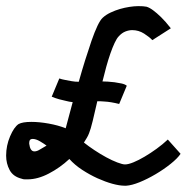

<svg xmlns="http://www.w3.org/2000/svg" viewBox="-50 -672 601 617"><path d="M43.9 -210Q46.9 -185.5 60.5 -185.5Q68.4 -185.5 77.1 -190.9Q85.9 -196.3 99.6 -204.1Q91.8 -210 78.6 -217.8Q65.4 -225.6 54.7 -225.6Q43.9 -225.6 43.9 -212.9ZM530.3 -177.7Q520.5 -163.1 498.5 -145.5Q476.6 -127.9 450.2 -112.3Q423.8 -96.7 398.4 -86.4Q373 -76.2 355.5 -75.2H350.6Q334 -75.2 311 -81.5Q288.1 -87.9 263.2 -99.1Q238.3 -110.4 214.4 -126Q190.4 -141.6 172.9 -161.1Q142.6 -132.8 106.9 -114.3Q71.3 -95.7 39.1 -95.7Q34.2 -95.7 29.3 -95.7Q24.4 -95.7 19.5 -97.7Q-7.8 -104.5 -19 -125.5Q-30.3 -146.5 -30.3 -171.9Q-30.3 -204.1 -17.6 -233.9Q-4.9 -263.7 9.8 -273.4Q22.5 -280.3 50.8 -280.3Q76.2 -280.3 106.4 -274.9Q136.7 -269.5 161.1 -259.8Q166 -277.3 171.4 -298.3Q176.8 -319.3 183.6 -343.8Q172.9 -344.7 162.1 -347.7Q152.3 -349.6 140.1 -353Q127.9 -356.4 116.2 -361.3L140.6 -419.9Q148.4 -417 159.7 -415Q170.9 -413.1 180.7 -411.1Q191.4 -409.2 203.1 -409.2Q212.9 -444.3 223.6 -478.5Q234.4 -512.7 244.1 -541Q253.9 -569.3 263.2 -588.9Q272.5 -608.4 280.3 -615.2Q291 -625 305.7 -631.8Q320.3 -638.7 335.4 -643.1Q350.6 -647.5 366.2 -649.9Q381.8 -652.3 394.5 -652.3Q402.3 -652.3 409.2 -651.9Q416 -651.4 420.9 -650.4Q430.7 -647.5 442.4 -638.7Q453.1 -630.9 467.3 -617.2Q481.4 -603.5 499 -581.1L439.5 -543Q430.7 -552.7 413.1 -564Q395.5 -575.2 375 -575.2Q364.3 -575.2 353 -570.8Q341.8 -566.4 332 -555.7Q325.2 -548.8 318.4 -534.2Q311.5 -519.5 304.7 -500Q297.9 -480.5 291.5 -457.5Q285.2 -434.6 279.3 -410.2H282.2Q286.1 -410.2 296.4 -409.7Q306.6 -409.2 317.9 -407.7Q329.1 -406.2 340.3 -403.8Q351.6 -401.4 357.4 -396.5L333 -337.9Q305.7 -344.7 286.1 -345.7Q274.4 -346.7 262.7 -346.7Q254.9 -311.5 248 -283.7Q241.2 -255.9 236.3 -244.1Q233.4 -236.3 229 -229Q224.6 -221.7 219.7 -213.9Q234.4 -202.1 253.4 -189.5Q272.5 -176.8 291.5 -166.5Q310.5 -156.2 327.1 -149.9Q343.8 -143.6 351.6 -143.6Q362.3 -143.6 378.9 -150.4Q395.5 -157.2 414.6 -168.5Q433.6 -179.7 453.1 -193.8Q472.7 -208 489.3 -223.6Z"/></svg>

Font: Miniver
Style: Regular
Weight: 400
Designer: Dathan Boardman
Foundry: Open Window
Version: Version 1.000